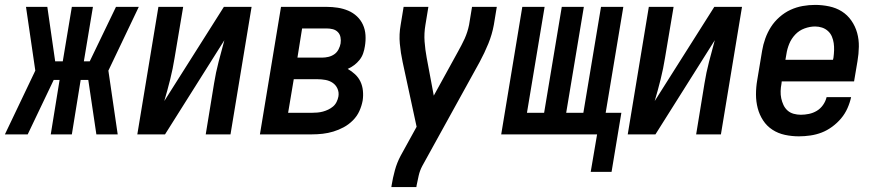

<svg xmlns="http://www.w3.org/2000/svg" viewBox="-56 -548 3576 783"><path d="M-36 0 88 -260 50 -520H137L169 -298H200L237 -520H323L286 -298H310L417 -520H510L386 -260L424 0H337L304 -222H273L237 0H151L187 -222H163L57 0Z M504 0 590 -520H691L656 -312Q649 -268 638 -224Q627 -180 614 -136L857 -520H970L884 0H783L817 -208Q824 -252 835.5 -296Q847 -340 859 -384L617 0Z M1004 0 1090 -520H1276Q1299 -520 1321.5 -516.5Q1344 -513 1364 -504.5Q1384 -496 1399.5 -481.5Q1415 -467 1424 -447.5Q1433 -428 1434.5 -405Q1436 -382 1432 -359Q1430 -345 1425 -330.5Q1420 -316 1410.5 -304Q1401 -292 1388.5 -282.5Q1376 -273 1362 -267Q1378 -258 1392 -245Q1406 -232 1414 -215Q1422 -198 1424 -178Q1426 -158 1423 -138Q1419 -116 1409.5 -95Q1400 -74 1383 -57Q1366 -40 1345.5 -29Q1325 -18 1303.5 -11.5Q1282 -5 1260 -2.5Q1238 0 1216 0ZM1157 -313H1257Q1270 -313 1283 -316Q1296 -319 1307 -326.5Q1318 -334 1324.5 -346.5Q1331 -359 1333 -371Q1335 -384 1332.5 -396.5Q1330 -409 1321.5 -417.5Q1313 -426 1301 -429Q1289 -432 1276 -432H1176ZM1119 -88H1216Q1227 -88 1238.5 -89Q1250 -90 1261 -93Q1272 -96 1282.5 -101Q1293 -106 1302 -113.5Q1311 -121 1316.5 -132Q1322 -143 1324 -154Q1327 -171 1320.5 -186Q1314 -201 1301 -210Q1288 -219 1271.5 -222Q1255 -225 1238 -225H1142Z M1540 215 1541 208Q1546 177 1554.5 146Q1563 115 1578 87L1643 -31L1586 -295Q1578 -332 1574.5 -370Q1571 -408 1578 -447L1590 -520H1691L1679 -447Q1673 -412 1675.5 -378.5Q1678 -345 1684 -313L1713 -158L1812 -338Q1819 -351 1826 -364Q1833 -377 1839 -390.5Q1845 -404 1849.5 -418Q1854 -432 1857 -447L1869 -520H1970L1958 -447Q1951 -408 1935.5 -370Q1920 -332 1900 -295L1666 129Q1656 148 1651.5 168Q1647 188 1643 208L1642 215Z M2353 153 2379 0H1988L2074 -520H2165L2093 -88H2163L2235 -520H2325L2253 -88H2323L2395 -520H2486L2414 -88H2478L2438 153Z M2504 0 2590 -520H2691L2656 -312Q2649 -268 2638 -224Q2627 -180 2614 -136L2857 -520H2970L2884 0H2783L2817 -208Q2824 -252 2835.5 -296Q2847 -340 2859 -384L2617 0Z M3202 8Q3173 8 3145 2Q3117 -4 3094 -19Q3071 -34 3056 -57Q3041 -80 3034 -107Q3027 -134 3027 -163Q3027 -192 3032 -221L3052 -341Q3056 -366 3065 -391Q3074 -416 3088 -438Q3102 -460 3123 -478.5Q3144 -497 3168 -508Q3192 -519 3217.5 -523.5Q3243 -528 3268 -528Q3297 -528 3325.5 -522Q3354 -516 3377 -501.5Q3400 -487 3416 -464Q3432 -441 3439.5 -414Q3447 -387 3446.5 -357.5Q3446 -328 3441 -299L3427 -216H3132L3131 -207Q3128 -192 3127.5 -176.5Q3127 -161 3130 -147Q3133 -133 3139 -120Q3145 -107 3155.5 -97.5Q3166 -88 3180.5 -84Q3195 -80 3210 -80Q3226 -80 3243 -83.5Q3260 -87 3275 -96Q3290 -105 3300.5 -120Q3311 -135 3315 -152H3415Q3410 -129 3400 -106.5Q3390 -84 3374 -65Q3358 -46 3337.5 -31Q3317 -16 3295 -7.5Q3273 1 3249 4.5Q3225 8 3202 8ZM3147 -304H3341L3343 -313Q3345 -328 3345.5 -343Q3346 -358 3344 -372Q3342 -386 3336.5 -399Q3331 -412 3320.5 -421.5Q3310 -431 3296.5 -435.5Q3283 -440 3268 -440Q3247 -440 3225 -432Q3203 -424 3187 -407Q3171 -390 3162.5 -369Q3154 -348 3151 -327Z"/></svg>

Font: Iosevka Term Curly SmBd Obl
Style: Regular
Weight: 600
Italic angle: -9°
Designer: Belleve Invis
Foundry: Belleve Invis
Version: Version 32.3.0